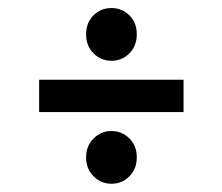

<svg xmlns="http://www.w3.org/2000/svg" viewBox="-20 -572 540 466"><path d="M75 -300V-378.5H425.5V-300ZM250.5 -424.5Q225 -424.5 207 -442.5Q189 -460.5 189 -489Q189 -517 207 -534.8Q225 -552.5 250.5 -552.5Q276 -552.5 294 -534.8Q312 -517 312 -489Q312 -460.5 294 -442.5Q276 -424.5 250.5 -424.5ZM250.5 -126Q225.5 -126 207.2 -144Q189 -162 189 -190Q189 -218 207.2 -236Q225.5 -254 250.5 -254Q276 -254 294 -236Q312 -218 312 -190Q312 -162 294 -144Q276 -126 250.5 -126Z"/></svg>

Font: Spline Sans
Style: Regular
Weight: 400
Designer: Eben Sorkin, Mirko Velimirovic
Foundry: Sorkin Type
Version: Version 1.001